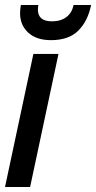

<svg xmlns="http://www.w3.org/2000/svg" viewBox="-28 -745 383 765"><path d="M-8 0 105 -530H205L92 0ZM175 -585Q117 -585 84.5 -615Q52 -645 52 -692Q52 -707 55 -725H125Q124 -721 123.5 -716Q123 -711 123 -707Q123 -660 179 -660Q214 -660 236.5 -677Q259 -694 265 -725H335Q322 -661 284 -623Q246 -585 175 -585Z"/></svg>

Font: Radio Canada Big
Style: Italic
Weight: 400
Italic angle: -12°
Designer: Étienne Aubert Bonn
Foundry: Coppers and Brasses
Version: Version 1.001